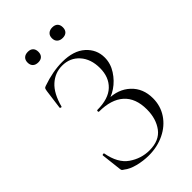

<svg xmlns="http://www.w3.org/2000/svg" viewBox="-242 -880 976 976"><g transform="rotate(-45 246.0 -392.0)"><path d="M381 -161Q381 -242 334.5 -283.5Q288 -325 201 -325Q197 -325 197 -331Q197 -337 201 -337Q281 -337 321 -375Q361 -413 361 -478Q361 -543 325.5 -583Q290 -623 233 -623Q182 -623 143 -588Q104 -553 84 -478Q84 -476 80 -476Q78 -476 75.5 -477.5Q73 -479 73 -480L87 -586Q89 -598 91 -602Q93 -606 102 -609Q179 -636 247 -636Q328 -636 372 -596.5Q416 -557 416 -499Q416 -456 391.5 -418Q367 -380 331.5 -356Q296 -332 263 -329L277 -337Q350 -337 396.5 -293.5Q443 -250 443 -179Q443 -124 414 -80.5Q385 -37 334.5 -12.5Q284 12 223 12Q183 12 144 2Q105 -8 83 -26Q74 -31 72 -34.5Q70 -38 69 -49L57 -154Q57 -157 62.5 -158Q68 -159 69 -156Q84 -73 134 -38.5Q184 -4 243 -4Q314 -4 347.5 -49Q381 -94 381 -161ZM120 -758Q120 -776 130.5 -786Q141 -796 160 -796Q178 -796 188 -786Q198 -776 198 -758Q198 -740 188 -730Q178 -720 160 -720Q141 -720 130.5 -730Q120 -740 120 -758ZM295 -758Q295 -776 306 -786Q317 -796 335 -796Q354 -796 364 -786Q374 -776 374 -758Q374 -740 364 -730Q354 -720 335 -720Q317 -720 306 -730Q295 -740 295 -758Z"/></g></svg>

Font: Cormorant Unicase Light
Style: Regular
Weight: 300
Designer: Christian Thalmann (Catharsis Fonts)
Foundry: Catharsis Fonts
Version: Version 4.000